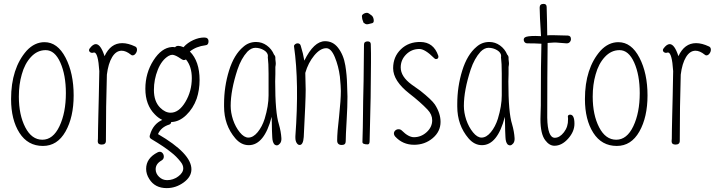

<svg xmlns="http://www.w3.org/2000/svg" viewBox="-20 -743 3695 988"><path d="M359 -252Q359 -140 317 -66Q275 8 201 8Q123 8 80 -59.5Q37 -127 37 -233Q37 -391 117 -482Q158 -526 209 -526Q276 -526 317.5 -446Q359 -366 359 -252ZM92 -360Q77 -308 77 -246Q77 -152 110 -88Q143 -24 198 -24Q253 -24 286 -93.5Q319 -163 319 -264Q319 -357 290.5 -421Q262 -485 215 -485Q172 -485 139.5 -450Q107 -415 92 -360Z M460 -472Q462 -473 464 -473Q485 -473 491 -377Q490 -310 488.5 -248Q487 -186 486 -146Q485 -106 484.5 -75Q484 -44 484 -30L483 -16Q483 1 503 1Q525 1 525 -18Q525 -199 530 -359Q537 -416 557 -449Q577 -482 606 -482Q628 -482 653 -462Q657 -458 662 -458Q671 -458 678 -467.5Q685 -477 685 -487Q685 -500 675 -504Q639 -521 609 -521Q549 -521 518 -454Q498 -516 473 -516Q458 -516 441 -493Q438 -488 438 -485Q438 -479 443 -475Q448 -471 454 -471Q457 -471 460 -472Z M772 -280Q772 -334 792 -384Q812 -434 847 -455Q858 -461 866 -461Q878 -461 898 -449Q918 -435 924 -434Q930 -433 937 -437Q967 -401 967 -341Q967 -274 934 -218.5Q901 -163 858 -163Q830 -163 804 -189Q772 -221 772 -280ZM1031 -550Q1003 -550 974 -536.5Q945 -523 926 -502Q925 -501 925 -500Q892 -514 881 -500Q876 -500 872 -501H864Q811 -497 769.5 -432Q728 -367 728 -286Q728 -203 777 -154Q794 -136 815 -126Q768 -105 752 -50Q746 -35 758 -28Q827 13 862 42Q887 61 909 89Q923 106 923 123Q923 146 897 165Q871 184 840 184Q816 184 798.5 167Q781 150 781 128Q781 100 811 83Q823 76 823 63Q823 53 817 45.5Q811 38 802 38Q797 38 791 41Q732 71 732 126Q732 153 748 178Q777 225 838 225Q885 225 925 196Q965 167 965 128Q965 47 793 -53Q809 -89 851 -102Q860 -105 861 -115Q902 -116 938 -150.5Q974 -185 992 -235Q1007 -280 1007 -331Q1007 -428 957 -478Q989 -504 1037 -510Q1053 -511 1053 -530Q1053 -550 1031 -550Z M1258 -35Q1236 -35 1214 -62Q1192 -89 1179 -127Q1167 -164 1167 -198Q1167 -278 1202 -385Q1221 -442 1253 -477Q1273 -497 1294 -497Q1318 -497 1338.5 -484.5Q1359 -472 1359 -453L1358 -452V-449Q1362 -418 1362 -364V-252Q1362 -198 1342 -132Q1329 -91 1306 -63Q1283 -35 1258 -35ZM1378 -142Q1379 -129 1379 -99Q1379 -73 1381 -37Q1382 -11 1392 0Q1407 12 1421 -5Q1429 -15 1428 -32Q1426 -66 1415 -104Q1396 -163 1396 -324Q1396 -345 1397 -362V-400Q1397 -402 1398 -403V-405Q1398 -410 1399 -413V-419Q1399 -424 1398 -429Q1397 -433 1397 -438V-446Q1397 -455 1390 -462Q1378 -491 1353 -509Q1328 -527 1298 -527Q1260 -527 1232 -502Q1184 -462 1158.5 -379.5Q1133 -297 1133 -208V-195Q1133 -99 1191 -31Q1221 4 1260 4Q1340 4 1378 -142Z M1757 -406Q1748 -461 1719 -498Q1693 -531 1653 -531Q1595 -531 1546 -431Q1540 -468 1528 -506Q1525 -520 1511 -520Q1504 -520 1498 -515Q1492 -510 1493 -504Q1520 -317 1500 -42V-34Q1500 -18 1506.5 -7.5Q1513 3 1522 3Q1540 3 1543 -38Q1553 -227 1553 -281Q1553 -299 1552 -324Q1551 -349 1551 -368Q1566 -420 1597 -457.5Q1628 -495 1659 -495Q1684 -495 1703 -449Q1722 -403 1729 -349Q1734 -297 1734 -275Q1734 -230 1725 -145Q1715 -62 1715 -20Q1715 3 1739 3Q1759 3 1759 -16Q1759 -43 1764 -128Q1768 -196 1768 -246Q1768 -253 1766 -309Q1765 -357 1757 -406Z M1843 -656Q1843 -644 1850 -628Q1852 -623 1856 -623L1860 -620Q1864 -618 1869 -618Q1873 -618 1876 -619L1896 -624Q1905 -627 1903 -641.5Q1901 -656 1893 -663Q1876 -677 1869 -677Q1858 -677 1849 -670.5Q1840 -664 1843 -656ZM1847 -88Q1845 -22 1845 -12Q1845 0 1872 0Q1882 0 1882 -17Q1889 -262 1889 -421V-469Q1888 -490 1888 -515Q1888 -530 1872 -530Q1853 -530 1853 -513Q1853 -488 1851 -326Q1848 -204 1848 -160Q1848 -121 1847 -88Z M2003 -392Q2003 -327 2086 -262Q2144 -217 2180 -179Q2204 -154 2204 -124Q2204 -89 2175.5 -63Q2147 -37 2110 -37Q2082 -37 2048 -71Q2041 -78 2031 -78Q2021 -78 2014 -71.5Q2007 -65 2007 -56Q2007 -48 2013 -41Q2052 2 2111 2Q2166 2 2206.5 -32Q2247 -66 2247 -116Q2247 -160 2218 -205Q2201 -230 2143 -276Q2106 -303 2098 -308Q2042 -349 2042 -396Q2042 -435 2070 -463Q2098 -491 2138 -491Q2167 -491 2214 -444Q2219 -439 2223 -439Q2236 -439 2236 -452Q2236 -455 2235 -457Q2211 -526 2144 -527Q2083 -528 2043 -489.5Q2003 -451 2003 -392Z M2458 -35Q2436 -35 2414 -62Q2392 -89 2379 -127Q2367 -164 2367 -198Q2367 -278 2402 -385Q2421 -442 2453 -477Q2473 -497 2494 -497Q2518 -497 2538.5 -484.5Q2559 -472 2559 -453L2558 -452V-449Q2562 -418 2562 -364V-252Q2562 -198 2542 -132Q2529 -91 2506 -63Q2483 -35 2458 -35ZM2578 -142Q2579 -129 2579 -99Q2579 -73 2581 -37Q2582 -11 2592 0Q2607 12 2621 -5Q2629 -15 2628 -32Q2626 -66 2615 -104Q2596 -163 2596 -324Q2596 -345 2597 -362V-400Q2597 -402 2598 -403V-405Q2598 -410 2599 -413V-419Q2599 -424 2598 -429Q2597 -433 2597 -438V-446Q2597 -455 2590 -462Q2578 -491 2553 -509Q2528 -527 2498 -527Q2460 -527 2432 -502Q2384 -462 2358.5 -379.5Q2333 -297 2333 -208V-195Q2333 -99 2391 -31Q2421 4 2460 4Q2540 4 2578 -142Z M2914 -153Q2902 -153 2902 -142Q2902 -139 2903 -136V-129Q2904 -91 2882 -62.5Q2860 -34 2835 -34Q2798 -34 2796 -137Q2796 -142 2796 -144Q2796 -352 2798 -522Q2837 -525 2843 -524L2894 -520H2897Q2906 -520 2912 -526.5Q2918 -533 2918 -542Q2918 -559 2902 -560Q2848 -562 2824 -562H2811Q2804 -561 2796 -561Q2796 -599 2795 -628Q2793 -686 2793 -707Q2793 -723 2777 -723Q2757 -723 2757 -704Q2757 -665 2764 -557Q2748 -557 2735 -558Q2693 -558 2682 -551Q2675 -547 2675 -538Q2675 -531 2680 -525.5Q2685 -520 2692 -520H2694Q2734 -520 2766 -518Q2763 -419 2763 -219V-201Q2763 -184 2762 -168Q2761 -152 2761 -130Q2761 -53 2786 -21Q2807 7 2833 7Q2871 7 2903.5 -29.5Q2936 -66 2936 -106Q2936 -153 2914 -153Z M3312 -252Q3312 -140 3270 -66Q3228 8 3154 8Q3076 8 3033 -59.5Q2990 -127 2990 -233Q2990 -391 3070 -482Q3111 -526 3162 -526Q3229 -526 3270.5 -446Q3312 -366 3312 -252ZM3045 -360Q3030 -308 3030 -246Q3030 -152 3063 -88Q3096 -24 3151 -24Q3206 -24 3239 -93.5Q3272 -163 3272 -264Q3272 -357 3243.5 -421Q3215 -485 3168 -485Q3125 -485 3092.5 -450Q3060 -415 3045 -360Z M3413 -472Q3415 -473 3417 -473Q3438 -473 3444 -377Q3443 -310 3441.5 -248Q3440 -186 3439 -146Q3438 -106 3437.5 -75Q3437 -44 3437 -30L3436 -16Q3436 1 3456 1Q3478 1 3478 -18Q3478 -199 3483 -359Q3490 -416 3510 -449Q3530 -482 3559 -482Q3581 -482 3606 -462Q3610 -458 3615 -458Q3624 -458 3631 -467.5Q3638 -477 3638 -487Q3638 -500 3628 -504Q3592 -521 3562 -521Q3502 -521 3471 -454Q3451 -516 3426 -516Q3411 -516 3394 -493Q3391 -488 3391 -485Q3391 -479 3396 -475Q3401 -471 3407 -471Q3410 -471 3413 -472Z"/></svg>

Font: Neythal
Style: Regular
Weight: 400
Designer: Tharique Azeez
Foundry: Tharique Azeez
Version: Version 0.44